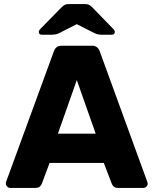

<svg xmlns="http://www.w3.org/2000/svg" viewBox="-20 -925 756 945"><path d="M30 0Q22 0 15.5 -6.5Q9 -13 9 -21Q9 -23 9 -25.5Q9 -28 10 -30L245 -672Q248 -683 257.5 -691.5Q267 -700 284 -700H432Q449 -700 458.5 -691.5Q468 -683 471 -672L705 -30Q707 -24 707 -21Q707 -13 700.5 -6.5Q694 0 685 0H562Q546 0 539 -7.5Q532 -15 530 -21L491 -123H224L186 -21Q184 -15 177 -7.5Q170 0 153 0ZM265 -267H451L358 -531ZM187 -754Q171 -754 171 -768Q171 -775 179 -783L282 -888Q293 -899 300.5 -902Q308 -905 319 -905H398Q409 -905 416.5 -902Q424 -899 435 -888L537 -783Q545 -776 545 -768Q545 -754 530 -754H482Q474 -754 464.5 -755.5Q455 -757 447 -761L358 -806L269 -761Q261 -757 252 -755.5Q243 -754 235 -754Z"/></svg>

Font: Fz Rubik
Style: Bold
Weight: 700
Designer: Hubert and Fischer
Foundry: Hubert and Fischer
Version: Vit hóa bi FontZin.com